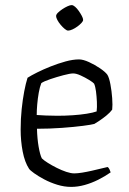

<svg xmlns="http://www.w3.org/2000/svg" viewBox="-20 -733 504 753"><path d="M259 0Q232 0 204.5 -8.5Q177 -17 153.5 -29.5Q130 -42 114 -53.5Q98 -65 94 -71Q77 -97 69 -138.5Q61 -180 61 -225Q61 -267 65 -305Q69 -343 75 -374.5Q81 -406 88 -428Q102 -437 126 -449Q150 -461 179 -472.5Q208 -484 237 -492Q266 -500 290 -500Q306 -500 329 -489.5Q352 -479 372.5 -465Q393 -451 401 -440Q408 -429 413 -402.5Q418 -376 420 -348Q422 -320 420 -303Q412 -292 398 -280.5Q384 -269 370.5 -260Q357 -251 350 -247Q340 -244 305.5 -239.5Q271 -235 223 -231.5Q175 -228 125 -228Q126 -189 131.5 -157.5Q137 -126 144 -112Q152 -104 168 -94Q184 -84 203 -74.5Q222 -65 240 -59Q258 -53 271 -53Q284 -53 302.5 -56Q321 -59 340.5 -63.5Q360 -68 376.5 -72Q393 -76 402 -78Q406 -76 409.5 -68.5Q413 -61 414 -57Q391 -41 365 -28Q339 -15 312 -7.5Q285 0 259 0ZM205 -279Q235 -279 265 -281Q295 -283 320 -287Q345 -291 359 -296Q361 -312 360 -333.5Q359 -355 356.5 -374.5Q354 -394 349 -405Q345 -410 329.5 -419.5Q314 -429 296.5 -437Q279 -445 267 -445Q255 -445 228.5 -438Q202 -431 177 -422.5Q152 -414 142 -407Q136 -392 132 -369.5Q128 -347 126 -323.5Q124 -300 124 -282Q138 -281 159.5 -280Q181 -279 205 -279ZM247 -613Q242 -613 234 -619.5Q226 -626 218 -635.5Q210 -645 205 -654.5Q200 -664 200 -670Q200 -676 207 -683Q214 -690 224.5 -697Q235 -704 245 -708.5Q255 -713 261 -713Q267 -713 274.5 -706.5Q282 -700 289 -690Q296 -680 301 -670.5Q306 -661 306 -655Q306 -650 299.5 -643Q293 -636 283.5 -629Q274 -622 264 -617.5Q254 -613 247 -613Z"/></svg>

Font: Texturina Medium 12pt Thin
Style: Regular
Weight: 250
Version: Version 1.002